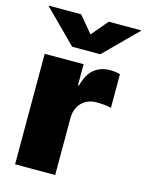

<svg xmlns="http://www.w3.org/2000/svg" viewBox="-116 -837 692 908"><g transform="rotate(15 230.0 -383.0)"><path d="M48.3 0V-541H238.8V-438H243.7Q258.3 -495.1 290.3 -520.8Q322.3 -546.4 367.7 -546.4Q380.4 -546.4 392.8 -544.9Q405.3 -543.5 417 -540V-375Q403.3 -379.4 382.1 -381.1Q360.8 -382.8 345.2 -382.8Q315.9 -382.8 293 -369.9Q270 -356.9 257.3 -333.3Q244.6 -309.6 244.6 -277.8V0ZM166.5 -766.1 233.9 -685.5 301.8 -766.1H460V-763.7L302.7 -606.9H165L8.3 -763.7V-766.1Z"/></g></svg>

Font: Inter 17pt Black
Style: Regular
Weight: 900
Version: Version 4.001;git-66647c0bb